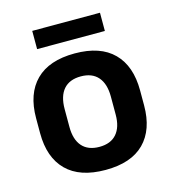

<svg xmlns="http://www.w3.org/2000/svg" viewBox="-100 -727 738 824"><g transform="rotate(-15 268.5 -315.0)"><path d="M269 13.5Q155 13.5 96.2 -45Q37.5 -103.5 37.5 -211.5V-278Q37.5 -386.5 96.2 -445.2Q155 -504 269 -504Q382.5 -504 441 -445.2Q499.5 -386.5 499.5 -278V-211.5Q499.5 -103.5 441.2 -45Q383 13.5 269 13.5ZM269 -89Q319 -89 345.2 -119Q371.5 -149 371.5 -205V-284.5Q371.5 -341.5 345.2 -371.8Q319 -402 269 -402Q218.5 -402 192.2 -371.8Q166 -341.5 166 -284.5V-205Q166 -149 192.2 -119Q218.5 -89 269 -89ZM118.5 -563.5V-644.5H419.5V-563.5Z"/></g></svg>

Font: Anek Latin SemiBold
Style: Regular
Weight: 600
Designer: Yesha Goshar
Foundry: Ek Type
Version: Version 1.003